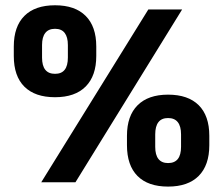

<svg xmlns="http://www.w3.org/2000/svg" viewBox="-20 -674 826 710"><path d="M132.5 0 528.5 -639H653.5L259 0ZM601.5 16Q527.5 16 488.5 -23.2Q449.5 -62.5 449.5 -137V-172Q449.5 -245.5 488.8 -284.8Q528 -324 601.5 -324Q675.5 -324 714.8 -285Q754 -246 754 -172V-137Q754 -63 714.8 -23.5Q675.5 16 601.5 16ZM601.5 -71Q625.5 -71 637.5 -86Q649.5 -101 649.5 -131V-177Q649.5 -207 637.5 -222.2Q625.5 -237.5 601.5 -237.5Q577.5 -237.5 565.8 -222.2Q554 -207 554 -177V-131Q554 -101 566 -86Q578 -71 601.5 -71ZM183.5 -314.5Q109.5 -314.5 70.2 -353.5Q31 -392.5 31 -467V-502Q31 -576 70.2 -615.2Q109.5 -654.5 183.5 -654.5Q257.5 -654.5 296.8 -615.2Q336 -576 336 -502V-467Q336 -393.5 296.8 -354Q257.5 -314.5 183.5 -314.5ZM183.5 -401Q207.5 -401 219.2 -416Q231 -431 231 -461V-507.5Q231 -537 219.2 -552.2Q207.5 -567.5 183.5 -567.5Q159.5 -567.5 147.5 -552.2Q135.5 -537 135.5 -507.5V-461Q135.5 -431 147.5 -416Q159.5 -401 183.5 -401Z"/></svg>

Font: Anek Odia Medium
Style: Bold
Weight: 700
Version: Version 1.003